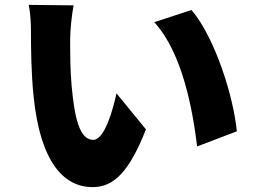

<svg xmlns="http://www.w3.org/2000/svg" viewBox="-20 -744 1040 788"><path d="M282 -722 98 -724C105 -689 107 -647 107 -617C107 -554 108 -441 118 -347C146 -76 243 24 360 24C447 24 510 -38 579 -213L458 -361C444 -294 409 -170 363 -170C306 -170 286 -261 274 -391C268 -457 268 -522 268 -587C268 -616 274 -680 282 -722ZM766 -703 613 -653C729 -527 771 -292 789 -143L952 -205C939 -345 863 -589 766 -703Z"/></svg>

Font: GenEiGothic-pro-Heavy
Style: Bold
Weight: 900
Designer: Ryoko NISHIZUKA (kana & ideographs); Paul D. Hunt (Latin, Greek & Cyrillic); Wenlong ZHANG (bopomofo); Sandoll Communica
Foundry: Adobe Systems Incorporated; o_tamon
Version: Version 1.000.140830